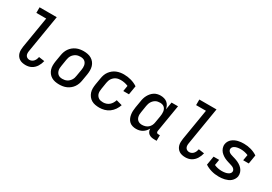

<svg xmlns="http://www.w3.org/2000/svg" viewBox="28 -1613 3544 2498"><g transform="rotate(30 1800.0 -363.5)"><path d="M351 8Q326 8 302 3Q278 -2 258.5 -14.5Q239 -27 225.5 -46Q212 -65 206 -87.5Q200 -110 200.5 -135Q201 -160 205 -185L282 -651H134V-735H392L299 -171Q296 -154 297 -136.5Q298 -119 306 -105Q314 -91 329 -83.5Q344 -76 361 -76Q378 -76 395 -84Q412 -92 423.5 -106Q435 -120 442 -137Q449 -154 452 -171L537 -159Q532 -137 523.5 -116Q515 -95 503 -75.5Q491 -56 474 -39.5Q457 -23 436.5 -12Q416 -1 394 3.5Q372 8 351 8Z M855 8Q823 8 793 2Q763 -4 738 -19Q713 -34 695.5 -57Q678 -80 669 -108.5Q660 -137 660.5 -168.5Q661 -200 666 -231L683 -331Q687 -358 696.5 -384.5Q706 -411 722.5 -435Q739 -459 762 -477.5Q785 -496 811 -507.5Q837 -519 864.5 -523.5Q892 -528 918 -528Q950 -528 980 -522Q1010 -516 1035 -501Q1060 -486 1078 -463Q1096 -440 1104.5 -411.5Q1113 -383 1113 -351.5Q1113 -320 1108 -289L1091 -189Q1087 -162 1077.5 -135.5Q1068 -109 1051.5 -85Q1035 -61 1012 -42.5Q989 -24 963 -12.5Q937 -1 909 3.5Q881 8 855 8ZM855 -76Q871 -76 888 -79Q905 -82 921 -90Q937 -98 950.5 -110.5Q964 -123 973.5 -138Q983 -153 988.5 -169.5Q994 -186 996 -203L1013 -303Q1016 -320 1016.5 -337.5Q1017 -355 1014 -371Q1011 -387 1003 -401.5Q995 -416 982 -426Q969 -436 952.5 -440Q936 -444 918 -444Q902 -444 885 -441Q868 -438 852.5 -430Q837 -422 823 -409.5Q809 -397 799.5 -382Q790 -367 785 -350.5Q780 -334 777 -317L761 -217Q758 -200 757 -182.5Q756 -165 759.5 -149Q763 -133 771 -118.5Q779 -104 792 -94Q805 -84 821 -80Q837 -76 855 -76Z M1459 8Q1427 8 1396.5 2.5Q1366 -3 1340.5 -18Q1315 -33 1297 -56.5Q1279 -80 1269.5 -108.5Q1260 -137 1260.5 -168Q1261 -199 1266 -231L1283 -331Q1287 -358 1296.5 -385Q1306 -412 1323.5 -436Q1341 -460 1364 -478.5Q1387 -497 1414 -508Q1441 -519 1468.5 -523.5Q1496 -528 1523 -528Q1580 -528 1632.5 -513Q1685 -498 1729 -469L1707 -336H1622L1636 -421Q1611 -432 1582 -438Q1553 -444 1523 -444Q1506 -444 1489 -441Q1472 -438 1455.5 -430.5Q1439 -423 1425 -410.5Q1411 -398 1401 -383Q1391 -368 1385.5 -351Q1380 -334 1377 -317L1361 -217Q1358 -199 1357.5 -181Q1357 -163 1361 -146.5Q1365 -130 1375 -116Q1385 -102 1399 -92.5Q1413 -83 1430.5 -79.5Q1448 -76 1466 -76Q1489 -76 1513 -83.5Q1537 -91 1556 -107Q1575 -123 1588 -145Q1601 -167 1608 -190L1696 -166Q1684 -129 1661 -95Q1638 -61 1605.5 -37Q1573 -13 1534.5 -2.5Q1496 8 1459 8Z M2011 8Q1983 8 1956.5 0.5Q1930 -7 1910.5 -24.5Q1891 -42 1879.5 -66.5Q1868 -91 1863.5 -118.5Q1859 -146 1860 -174Q1861 -202 1866 -231L1883 -331Q1886 -355 1893 -379Q1900 -403 1912 -425.5Q1924 -448 1941 -468Q1958 -488 1979.5 -502Q2001 -516 2025.5 -522Q2050 -528 2074 -528Q2102 -528 2128.5 -520.5Q2155 -513 2174.5 -496.5Q2194 -480 2205.5 -456.5Q2217 -433 2222 -407L2241 -520H2338L2270 -111Q2269 -104 2270 -97Q2271 -90 2275 -85Q2279 -80 2285.5 -78Q2292 -76 2299 -76H2322L2321 8H2285Q2263 8 2241.5 3Q2220 -2 2203.5 -14.5Q2187 -27 2178.5 -46.5Q2170 -66 2170 -88Q2159 -67 2142 -48Q2125 -29 2103.5 -16Q2082 -3 2058.5 2.5Q2035 8 2011 8ZM2051 -76Q2074 -76 2098.5 -83Q2123 -90 2142 -106.5Q2161 -123 2172 -145.5Q2183 -168 2186 -191L2203 -291Q2206 -309 2207 -327Q2208 -345 2206 -362.5Q2204 -380 2197 -395.5Q2190 -411 2178 -422.5Q2166 -434 2149 -439Q2132 -444 2114 -444Q2098 -444 2081 -441Q2064 -438 2048.5 -429.5Q2033 -421 2020.5 -408.5Q2008 -396 1999 -381Q1990 -366 1985 -350Q1980 -334 1977 -317L1961 -217Q1958 -200 1957 -183Q1956 -166 1959 -149.5Q1962 -133 1969.5 -119Q1977 -105 1989.5 -95Q2002 -85 2018 -80.5Q2034 -76 2051 -76Z M2751 8Q2726 8 2702 3Q2678 -2 2658.5 -14.5Q2639 -27 2625.5 -46Q2612 -65 2606 -87.5Q2600 -110 2600.5 -135Q2601 -160 2605 -185L2682 -651H2534V-735H2792L2699 -171Q2696 -154 2697 -136.5Q2698 -119 2706 -105Q2714 -91 2729 -83.5Q2744 -76 2761 -76Q2778 -76 2795 -84Q2812 -92 2823.5 -106Q2835 -120 2842 -137Q2849 -154 2852 -171L2937 -159Q2932 -137 2923.5 -116Q2915 -95 2903 -75.5Q2891 -56 2874 -39.5Q2857 -23 2836.5 -12Q2816 -1 2794 3.5Q2772 8 2751 8Z M3251 8Q3194 8 3141 -7Q3088 -22 3044 -51L3066 -184H3150L3136 -99Q3162 -87 3191.5 -81Q3221 -75 3251 -75Q3263 -75 3275 -76Q3287 -77 3299.5 -79Q3312 -81 3324 -85Q3336 -89 3347.5 -95.5Q3359 -102 3367.5 -112.5Q3376 -123 3378 -135Q3381 -150 3373.5 -163.5Q3366 -177 3354 -185.5Q3342 -194 3327.5 -199Q3313 -204 3299 -208.5Q3285 -213 3270.5 -217Q3256 -221 3242 -226.5Q3228 -232 3214.5 -238Q3201 -244 3189 -252Q3177 -260 3165.5 -269Q3154 -278 3144 -289Q3134 -300 3127 -312.5Q3120 -325 3115 -339Q3110 -353 3108.5 -368.5Q3107 -384 3110 -400Q3113 -421 3125 -442Q3137 -463 3155 -478Q3173 -493 3194.5 -503Q3216 -513 3238 -518.5Q3260 -524 3282 -526Q3304 -528 3326 -528Q3382 -528 3434 -513Q3486 -498 3529 -469L3507 -336H3423L3438 -422Q3412 -433 3383.5 -439Q3355 -445 3326 -445Q3314 -445 3302.5 -444Q3291 -443 3279 -441Q3267 -439 3255 -435Q3243 -431 3232.5 -424.5Q3222 -418 3214 -408Q3206 -398 3204 -386Q3201 -370 3208 -356.5Q3215 -343 3227 -334.5Q3239 -326 3253 -321Q3267 -316 3282 -311.5Q3297 -307 3311 -303Q3325 -299 3339 -293.5Q3353 -288 3366.5 -282Q3380 -276 3392.5 -268Q3405 -260 3416.5 -251Q3428 -242 3437.5 -231Q3447 -220 3454.5 -207.5Q3462 -195 3466.5 -181Q3471 -167 3472.5 -151.5Q3474 -136 3472 -121Q3468 -99 3455.5 -78Q3443 -57 3425 -41.5Q3407 -26 3385 -16.5Q3363 -7 3340.5 -1.5Q3318 4 3295.5 6Q3273 8 3251 8Z"/></g></svg>

Font: Iosevka HT Medium Extended
Style: Italic
Weight: 500
Width: 7
Italic angle: -9°
Monospace: yes
Designer: Belleve Invis
Foundry: Belleve Invis
Version: Version 32.3.0; ttfautohint (v1.8.4)